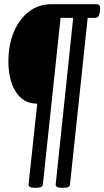

<svg xmlns="http://www.w3.org/2000/svg" viewBox="-20 -720 496 913"><path d="M144 173Q114 173 116 156L157 -227Q91 -227 55.5 -283Q20 -339 20 -428Q20 -507 46 -568.5Q72 -630 118 -665Q164 -700 223 -700H439Q459 -700 456 -674L454 -661Q451 -635 433 -635H397L313 156Q312 173 283 173H273Q243 173 245 156L328 -635H268L184 156Q183 173 154 173Z"/></svg>

Font: Asap Condensed Condensed Medium
Style: Italic
Weight: 500
Width: 3
Italic angle: -6°
Designer: Pablo Cosgaya
Foundry: Omnibus-Type
Version: Version 3.001; ttfautohint (v1.8.4.7-5d5b)